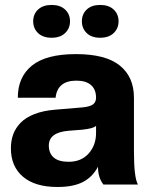

<svg xmlns="http://www.w3.org/2000/svg" viewBox="-20 -744 604 774"><path d="M211.9 9.8Q121.1 9.8 72.5 -31.7Q23.9 -73.2 23.9 -146Q23.9 -177.2 33.4 -202.9Q43 -228.5 63.5 -249.5Q84 -270.5 119.1 -284.2Q154.3 -297.9 202.1 -301.8L312 -311Q342.8 -314 355 -323.2Q367.2 -332.5 367.2 -350.1Q367.2 -383.3 346.9 -401.1Q326.7 -418.9 288.1 -418.9Q211.4 -418.9 204.1 -350.1H51.8Q51.8 -433.6 108.9 -479.7Q166 -525.9 286.1 -525.9Q406.2 -525.9 463.1 -479.7Q520 -433.6 520 -350.1V-131.8Q520 -28.3 536.1 0H397Q375 -27.8 375 -71.8Q353 -30.3 314.2 -10.3Q275.4 9.8 211.9 9.8ZM256.8 -91.8Q307.6 -91.8 337.4 -125.2Q367.2 -158.7 367.2 -208V-236.8Q357.9 -226.1 312 -221.2L255.9 -216.8Q176.8 -210 176.8 -157.2Q176.8 -126.5 196.5 -109.1Q216.3 -91.8 256.8 -91.8ZM242.4 -610.6Q222.7 -591.8 188 -591.8Q153.3 -591.8 133.5 -610.6Q113.8 -629.4 113.8 -658.2Q113.8 -687 133.5 -705.6Q153.3 -724.1 188 -724.1Q222.7 -724.1 242.4 -705.6Q262.2 -687 262.2 -658.2Q262.2 -629.4 242.4 -610.6ZM438.2 -610.6Q418.5 -591.8 383.8 -591.8Q349.1 -591.8 329.6 -610.6Q310.1 -629.4 310.1 -658.2Q310.1 -687 329.6 -705.6Q349.1 -724.1 383.8 -724.1Q418.5 -724.1 438.2 -705.6Q458 -687 458 -658.2Q458 -629.4 438.2 -610.6Z"/></svg>

Font: Creato Display ExtraBold
Style: Regular
Weight: 800
Version: Version 1.000